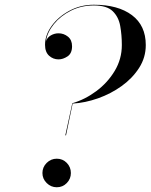

<svg xmlns="http://www.w3.org/2000/svg" viewBox="-20 -780 635 810"><path d="M285 -344.5Q338.5 -360 386.2 -395.5Q434 -431 464 -481Q494 -531 494 -590Q494 -632 487.2 -670.2Q480.5 -708.5 455.5 -732.8Q430.5 -757 376 -757Q323 -757 279.2 -735Q235.5 -713 207.5 -678.5Q179.5 -644 174 -607Q180 -622.5 195 -631Q210 -639.5 227 -639.5Q249 -639.5 266.5 -625.5Q284 -611.5 284 -585Q284 -555 265 -542.2Q246 -529.5 227 -529.5Q204 -529.5 187 -545Q170 -560.5 170 -591Q170 -632 198 -670.8Q226 -709.5 273 -734.8Q320 -760 376 -760Q478 -760 536.5 -716.2Q595 -672.5 595 -590Q595 -537.5 567 -493.8Q539 -450 493.5 -417.2Q448 -384.5 393.5 -365.2Q339 -346 286.5 -343L258.5 -209H255.5ZM159 -50Q159 -75 177 -92.8Q195 -110.5 219.5 -110.5Q244.5 -110.5 261.8 -92.8Q279 -75 279 -50Q279 -25.5 261.8 -7.8Q244.5 10 219.5 10Q195 10 177 -7.8Q159 -25.5 159 -50Z"/></svg>

Font: Bodoni* 72pt
Style: Italic
Weight: 400
Italic angle: -13°
Version: Version 2.3